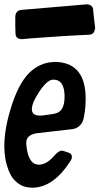

<svg xmlns="http://www.w3.org/2000/svg" viewBox="-31 -865 462 892"><path d="M102 -686 72 -683Q42 -683 41 -709V-712Q40 -722 40 -741V-784Q40 -816 68 -819L373 -845Q401 -843 402 -817Q403 -804 406 -777Q409 -750 411 -737Q409 -707 387 -704L273 -698Q256 -697 237.5 -695.5Q219 -694 199.5 -693Q180 -692 171 -691Q117 -687 102 -686ZM297 -118Q217 7 119 7Q81 7 54 -12.5Q27 -32 13.5 -63Q0 -94 -5.5 -124Q-11 -154 -11 -185Q-11 -273 26.5 -384.5Q64 -496 120 -540Q166 -577 226 -577H236Q367 -568 367 -406V-405Q367 -372 363 -347L361 -334V-333L360 -330Q360 -327 359.5 -324Q359 -321 358 -317.5Q357 -314 357 -312V-313Q353 -294 338.5 -280.5Q324 -267 305 -265L139 -246Q91 -238 91 -202V-197Q98 -100 150 -100Q184 -100 218 -138Q240 -165 256 -165Q260 -165 264 -164H263L290 -155H289Q303 -151 303 -136Q303 -127 297 -118ZM269 -416Q269 -495 217 -495H216Q189 -495 153 -441.5Q117 -388 117 -358Q117 -328 154 -328H162L214 -335Q246 -340 257.5 -360.5Q269 -381 269 -416ZM365 -354 364 -352V-353Z"/></svg>

Font: Bangerz Fix
Style: Regular
Weight: 400
Designer: vernon adams
Foundry: Vernon Adams
Version: Version 2.10;December 28, 2023;FontCreator 13.0.0.2683 64-bi